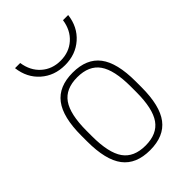

<svg xmlns="http://www.w3.org/2000/svg" viewBox="-222 -840 945 945"><g transform="rotate(-45 250.0 -368.0)"><path d="M250 10Q153 10 107 -50.5Q61 -111 61 -240V-280Q61 -409 107 -469.5Q153 -530 250 -530Q347 -530 393 -469.5Q439 -409 439 -280V-240Q439 -111 393 -50.5Q347 10 250 10ZM250 -22Q331 -22 367.5 -74Q404 -126 404 -241V-279Q404 -394 367.5 -446Q331 -498 250 -498Q169 -498 132.5 -446Q96 -394 96 -279V-241Q96 -126 132.5 -74Q169 -22 250 -22ZM250 -582Q176 -582 125 -627Q74 -672 65 -746H101Q110 -685 150.5 -649Q191 -613 250 -613Q309 -613 349.5 -649Q390 -685 399 -746H435Q426 -672 375 -627Q324 -582 250 -582Z"/></g></svg>

Font: M PLUS Code Latin ExtraLight
Style: Regular
Weight: 250
Designer: Coji Morishita
Foundry: UNDERFOREST DESIGN
Version: Version 1.002; ttfautohint (v1.8.3)